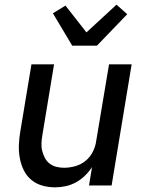

<svg xmlns="http://www.w3.org/2000/svg" viewBox="-20 -796 640 824"><path d="M217 8Q188 8 161.5 0.5Q135 -7 114.5 -24Q94 -41 82 -65.5Q70 -90 65 -117.5Q60 -145 61 -173.5Q62 -202 67 -231L115 -520H212L162 -217Q159 -200 158 -182.5Q157 -165 161 -149Q165 -133 172.5 -118.5Q180 -104 193 -94Q206 -84 222 -80Q238 -76 255 -76Q279 -76 303.5 -83Q328 -90 347.5 -106Q367 -122 378.5 -145Q390 -168 393 -192L448 -520H545L459 0H362L375 -79Q362 -59 344.5 -42Q327 -25 306 -13.5Q285 -2 262 3Q239 8 217 8ZM290 -600 207 -739 261 -772 351 -657 480 -776 526 -735 396 -600Z"/></svg>

Font: Iosevka Aile Medium Oblique
Style: Regular
Weight: 500
Italic angle: -9°
Designer: Belleve Invis
Foundry: Belleve Invis
Version: Version 31.1.0; ttfautohint (v1.8.4)